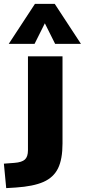

<svg xmlns="http://www.w3.org/2000/svg" viewBox="-92 -782 437 989"><path d="M230 -43Q230 38 207 85Q184 132 132 155Q80 178 -11 184L-60 187L-72 61L-18 57Q21 54 36.5 39.5Q52 25 52 -8V-492H230ZM86 -556H-47L88 -762H190L325 -556H192L139 -662Z"/></svg>

Font: wassup Sans
Style: Black
Weight: 900
Version: Version 2.001